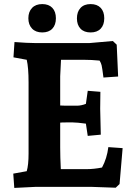

<svg xmlns="http://www.w3.org/2000/svg" viewBox="-20 -916 656 941"><path d="M151 -705H419L533 -715L552 -697L559 -541L487 -536Q481 -584 478 -596Q475 -608 468 -619Q428 -623 389 -623H279Q275 -551 275 -542V-399Q285 -398 301 -398H357Q378 -398 401 -407L410 -471L472 -466Q471 -403 471 -383L474 -256L410 -250L401 -310Q357 -316 337 -316H306Q282 -316 275 -315V-193Q275 -147 278 -87H403Q440 -87 480 -95Q504 -139 511 -195L581 -190L566 -14L547 4Q453 0 433 0H151L50 5L45 -65L111 -77Q120 -107 120 -163V-512Q120 -585 111 -623L46 -635L51 -710Q115 -705 151 -705ZM137 -877Q155 -896 187 -896Q219 -896 236.5 -877.5Q254 -859 254 -826.5Q254 -794 236.5 -775.5Q219 -757 187 -757Q155 -757 137 -776Q119 -795 119 -826.5Q119 -858 137 -877ZM374.5 -877Q392 -896 424 -896Q456 -896 473.5 -877.5Q491 -859 491 -826.5Q491 -794 473.5 -775.5Q456 -757 424 -757Q392 -757 374.5 -775.5Q357 -794 357 -826Q357 -858 374.5 -877Z"/></svg>

Font: Andada SC
Style: Bold
Weight: 700
Designer: Carolina Giovagnoli
Foundry: Carolina Giovagnoli
Version: Version 1.003